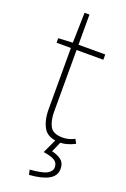

<svg xmlns="http://www.w3.org/2000/svg" viewBox="-163 -690 627 957"><g transform="rotate(20 151.0 -211.0)"><path d="M218 12Q152 12 129 -26.5Q106 -65 106 -126V-450H30V-474L106 -478L110 -638H136V-478H278V-450H136V-122Q136 -76 152 -46Q168 -16 220 -16Q234 -16 249 -19.5Q264 -23 282 -32L294 -10Q275 0 255 6Q235 12 218 12ZM126 216 120 190Q186 185 210 171.5Q234 158 234 136Q234 113 215.5 101.5Q197 90 156 84L196 -2H224L194 66Q226 73 245 88.5Q264 104 264 134Q264 171 229 191Q194 211 126 216Z"/></g></svg>

Font: Source Sans 3 Variable
Style: Regular
Weight: 200
Designer: Paul D. Hunt
Foundry: Adobe Systems Incorporated
Version: Version 3.026